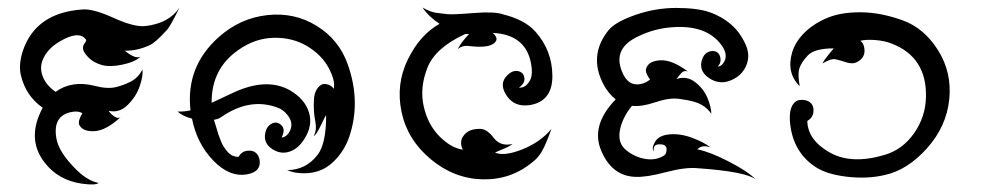

<svg xmlns="http://www.w3.org/2000/svg" viewBox="-20 -460 2600 508"><path d="M455 -440Q430 -389 421 -380Q390 -346 375 -340Q342 -325 310 -326Q338 -303 352 -310Q337 -296 304 -289Q271 -282 249.5 -288Q228 -294 215 -307Q202 -320 200 -329Q198 -338 204 -345.5Q210 -353 207 -356Q191 -377 150.5 -357Q110 -337 96 -308Q87 -291 89 -274Q93 -241 127 -217Q170 -248 230 -233Q264 -224 286.5 -229.5Q309 -235 327.5 -245Q346 -255 357 -276Q359 -259 349.5 -231.5Q340 -204 317.5 -182Q295 -160 267 -167Q268 -166 272 -161Q289 -143 299 -150Q261 -115 230.5 -113Q200 -111 190 -129Q187 -135 190.5 -145Q194 -155 198 -160Q189 -167 171 -164Q119 -155 129 -95Q135 -57 183 -10Q213 19 241 24Q233 31 197 26Q134 17 98 -30Q49 -93 93 -175Q48 -206 35 -262Q29 -289 40 -324Q74 -427 199 -435Q227 -437 281 -412.5Q335 -388 364 -391Q427 -398 455 -440Z M484 -168Q471 -284 559 -362Q615 -412 687 -420Q759 -428 818 -391.5Q877 -355 900 -290Q936 -189 903 -95Q893 -67 873.5 -44Q854 -21 831.5 -11Q809 -1 782.5 -1.5Q756 -2 740 -10Q789 -10 820 -50Q843 -79 843 -155Q841 -154 829 -128.5Q817 -103 810 -100Q819 -116 814 -140.5Q809 -165 810.5 -194.5Q812 -224 829 -235Q836 -240 847 -236.5Q858 -233 863 -225Q868 -246 849.5 -280.5Q831 -315 792.5 -338Q754 -361 704.5 -360Q655 -359 611 -328Q539 -278 540 -188Q547 -191 572 -203Q597 -215 609 -220Q691 -254 749 -220Q787 -197 797.5 -162.5Q808 -128 785.5 -92.5Q763 -57 730 -56Q716 -56 702 -64.5Q688 -73 683.5 -84.5Q679 -96 682 -109Q685 -122 692 -128Q708 -142 722.5 -130.5Q737 -119 725 -96Q736 -97 743.5 -107.5Q751 -118 751 -130.5Q751 -143 740 -156.5Q729 -170 715 -175Q641 -203 565 -150Q558 -145 546 -143Q548 -136 549.5 -132Q551 -128 554.5 -115.5Q558 -103 560 -98.5Q562 -94 566 -83Q571 -71 582.5 -58Q594 -45 611 -45Q619 -59 633.5 -61Q648 -63 656.5 -56Q665 -49 667 -36Q671 -6 635 1Q588 10 544.5 -35Q501 -80 488 -146Q462 -153 450 -165Q466 -164 484 -168Z M1098 -440Q1119 -428 1135 -426Q1151 -424 1164 -422.5Q1177 -421 1233 -425.5Q1289 -430 1311 -422Q1368 -408 1396 -377Q1441 -327 1441.5 -259.5Q1442 -192 1382 -182Q1342 -176 1321.5 -205.5Q1301 -235 1318 -256Q1335 -277 1354 -271Q1362 -268 1365 -262Q1374 -243 1353 -228Q1373 -227 1384 -251Q1390 -266 1385 -292Q1371 -369 1283 -373Q1288 -370 1291.5 -364Q1295 -358 1293 -353Q1283 -331 1223 -338Q1204 -341 1191 -330Q1201 -349 1221 -370Q1217 -370 1211 -370Q1132 -334 1111 -281Q1090 -228 1101 -179Q1112 -130 1143 -99Q1174 -68 1205 -64Q1200 -71 1200 -82Q1200 -93 1206 -100Q1219 -120 1252 -119Q1269 -118 1286.5 -95Q1304 -72 1336 -79Q1329 -73 1309.5 -65Q1290 -57 1290 -56Q1315 -46 1362.5 -65Q1410 -84 1439 -119Q1437 -114 1433.5 -104Q1430 -94 1428.5 -91Q1427 -88 1424 -80.5Q1421 -73 1419.5 -70.5Q1418 -68 1415 -62Q1412 -56 1410 -53.5Q1408 -51 1404 -45.5Q1400 -40 1390 -32Q1333 16 1257.5 14.5Q1182 13 1120 -38.5Q1058 -90 1042.5 -163.5Q1027 -237 1059 -302.5Q1091 -368 1143 -397Q1114 -416 1098 -440Z M1590 -380Q1608 -402 1661 -420.5Q1714 -439 1769 -439Q1824 -439 1856.5 -428Q1889 -417 1914 -395.5Q1939 -374 1953.5 -340.5Q1968 -307 1949 -276Q1939 -260 1920.5 -250.5Q1902 -241 1885.5 -242.5Q1869 -244 1854.5 -254.5Q1840 -265 1836.5 -277.5Q1833 -290 1837.5 -302.5Q1842 -315 1849.5 -320Q1857 -325 1866 -325Q1875 -325 1880.5 -319Q1886 -313 1886.5 -302.5Q1887 -292 1879 -284Q1887 -284 1893 -292Q1911 -315 1884 -347Q1844 -394 1760 -388Q1712 -385 1669 -364Q1600 -332 1626 -270Q1642 -230 1677 -238Q1692 -242 1700 -250Q1696 -254 1691.5 -263.5Q1687 -273 1690 -280Q1697 -299 1727.5 -300.5Q1758 -302 1800 -271Q1790 -274 1784 -268Q1778 -262 1774.5 -257Q1771 -252 1770 -251Q1797 -260 1819.5 -242.5Q1842 -225 1852 -200.5Q1862 -176 1862 -159Q1845 -184 1812 -192Q1802 -195 1776.5 -198.5Q1751 -202 1714 -189.5Q1677 -177 1652 -180Q1626 -148 1620 -114.5Q1614 -81 1637 -62.5Q1660 -44 1687.5 -39.5Q1715 -35 1736 -48Q1742 -51 1743 -59Q1747 -77 1729 -78Q1706 -80 1710 -60Q1703 -67 1713 -84.5Q1723 -102 1751.5 -104.5Q1780 -107 1811 -95.5Q1842 -84 1860 -70Q1838 -78 1825 -65Q1859 -58 1908.5 -32.5Q1958 -7 1980 15Q1954 -6 1825 -15Q1793 -18 1742 -4.5Q1691 9 1663 8Q1600 7 1571 -60.5Q1542 -128 1609 -197Q1589 -213 1576 -238Q1537 -314 1590 -380Z M2321 3Q2275 14 2220 7.5Q2165 1 2135 -20Q2080 -58 2071 -129Q2065 -177 2086 -192Q2094 -197 2107 -195.5Q2120 -194 2127 -185.5Q2134 -177 2132 -162.5Q2130 -148 2116 -140Q2117 -90 2174.5 -57Q2232 -24 2320 -50Q2368 -64 2398.5 -107.5Q2429 -151 2430 -204Q2432 -308 2341 -344Q2322 -352 2296.5 -354Q2271 -356 2256 -352Q2263 -348 2266 -337Q2273 -308 2246 -295Q2235 -290 2219.5 -295Q2204 -300 2191.5 -303Q2179 -306 2156 -292Q2161 -303 2186 -332Q2135 -332 2117.5 -313.5Q2100 -295 2095 -279Q2090 -263 2096 -232Q2060 -267 2076 -322Q2085 -351 2110 -375Q2135 -399 2171 -413.5Q2207 -428 2258.5 -427.5Q2310 -427 2367.5 -406.5Q2425 -386 2462 -327Q2499 -268 2491.5 -196.5Q2484 -125 2432.5 -67.5Q2381 -10 2321 3Z"/></svg>

Font: SOV_mook
Style: Book
Weight: 400
Version: Version 1.00